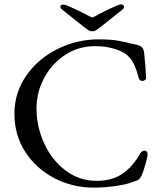

<svg xmlns="http://www.w3.org/2000/svg" viewBox="-20 -843 750 878"><path d="M46 0ZM46 -323Q46 -418 99 -495.5Q152 -573 241 -618Q330 -663 432 -663Q484 -663 516.5 -657.5Q549 -652 610 -637Q624 -633 630.5 -625Q637 -617 639 -603Q647 -525 648 -488Q649 -482 643.5 -477.5Q638 -473 631 -473Q618 -473 614 -487Q603 -530 589.5 -555.5Q576 -581 552 -598Q527 -614 491.5 -623Q456 -632 415 -632Q339 -632 278 -592Q217 -552 182 -486.5Q147 -421 147 -347Q147 -264 182 -187.5Q217 -111 279.5 -63.5Q342 -16 422 -16Q491 -16 538.5 -47.5Q586 -79 621 -141Q624 -147 630 -150.5Q636 -154 641 -154Q647 -154 651 -150Q655 -146 655 -138Q655 -126 646 -94.5Q637 -63 628 -41Q620 -27 616 -23Q612 -19 596 -14Q561 0 510 7.5Q459 15 407 15Q313 15 230 -27.5Q147 -70 96.5 -147Q46 -224 46 -323ZM392 -767Q400 -763 402 -763Q404 -763 412 -767Q436 -781 480 -802Q524 -823 533 -823Q540 -823 543.5 -820Q547 -817 547 -812Q547 -805 541 -800L443 -722Q425 -708 418.5 -704Q412 -700 402 -700Q392 -700 385.5 -704Q379 -708 361 -722L263 -800Q256 -806 256 -812Q256 -817 260 -819.5Q264 -822 271 -822Q280 -822 324.5 -801Q369 -780 392 -767Z"/></svg>

Font: EB Garamond
Style: Regular
Weight: 400
Designer: Georg Duffner and Octavio Pardo
Foundry: Georg Duffner
Version: Version 1.000; ttfautohint (v1.6)